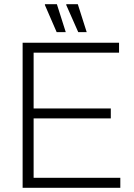

<svg xmlns="http://www.w3.org/2000/svg" viewBox="-20 -888 636 908"><path d="M87 0V-686H543V-639H139V-375H504V-328H139V-47H549V0ZM350 -736 293 -865 294 -868H348L390 -736ZM248 -736 192 -865 193 -868H249L291 -736Z"/></svg>

Font: Archivo SemiCondensed Thin
Style: Regular
Weight: 250
Width: 4
Designer: Hector Gatti
Foundry: Omnibus-Type
Version: Version 2.001